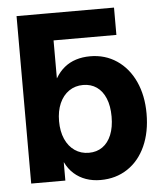

<svg xmlns="http://www.w3.org/2000/svg" viewBox="-53 -774 706 831"><g transform="rotate(-5 300.5 -359.0)"><path d="M198.9 -79.3H198.2V0H49.8V-727.5H200.2V-444.7H200.9Q217.3 -472.5 239.6 -490.6Q261.8 -508.7 289.9 -517.6Q318.1 -526.6 351.8 -526.6Q416.7 -526.6 467.2 -492.6Q517.7 -458.6 545.7 -397.8Q573.6 -336.9 573.6 -258.4Q573.6 -178 546.1 -117.1Q518.6 -56.2 467.9 -22.6Q417.3 10.9 350.6 10.9Q316.6 10.9 287.5 0.7Q258.4 -9.5 235.8 -29.6Q213.2 -49.7 198.9 -79.3ZM421.7 -258.4Q421.7 -304.6 408.1 -337.6Q394.5 -370.7 369.5 -388.1Q344.4 -405.5 310.6 -405.5Q275.9 -405.5 249.3 -387.3Q222.7 -369 208 -335.7Q193.4 -302.4 193.4 -258.4Q193.4 -214.1 208 -180.7Q222.7 -147.4 249.3 -129.2Q275.9 -110.9 310.6 -110.9Q344.6 -110.9 369.6 -128.5Q394.5 -146 408.1 -179.1Q421.7 -212.2 421.7 -258.4ZM49.8 -727.5H473.2V-608.8H127.1Z"/></g></svg>

Font: Intratopia Thin
Style: Regular
Weight: 100
Designer: Rasmus Andersson
Foundry: rsms
Version: Version 3.000;Glyphs 3.2.3 (3260)